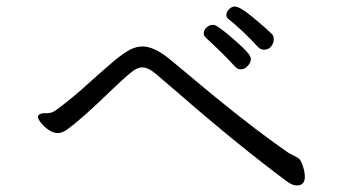

<svg xmlns="http://www.w3.org/2000/svg" viewBox="-20 -674 1040 587"><path d="M769 -530Q752 -549 725.5 -574.5Q699 -600 678 -616Q672 -621 672 -628Q672 -637 680 -645.5Q688 -654 698 -654Q713 -654 751.5 -622.5Q790 -591 812 -569Q817 -564 817 -554Q817 -542 809 -532Q801 -522 787 -522Q777 -522 769 -530ZM97 -321Q103 -328 117 -328H124Q137 -328 148 -335Q195 -368 266 -433Q287 -452 329 -488Q357 -511 376.5 -521.5Q396 -532 416 -532Q449 -532 494 -497Q504 -489 552 -449Q733 -296 863 -206Q870 -202 879.5 -197.5Q889 -193 894 -189Q900 -184 906 -166Q912 -148 912 -133Q912 -107 887 -107Q873 -107 855 -121Q707 -231 521 -393Q504 -407 488 -421Q472 -435 458 -447Q433 -468 415 -468Q399 -468 380 -452Q361 -437 313 -391Q233 -313 184 -277Q168 -267 157 -267Q144 -267 130 -276Q116 -285 106 -297.5Q96 -310 96 -317Q96 -320 97 -321ZM630 -598Q638 -598 643 -594Q659 -585 695.5 -553Q732 -521 742 -507Q747 -499 747 -493Q747 -483 737.5 -472.5Q728 -462 716 -462Q706 -462 698 -471Q681 -490 655 -515.5Q629 -541 609 -559Q603 -565 603 -572Q603 -582 611.5 -590Q620 -598 630 -598Z"/></svg>

Font: Iansui 0.93
Style: Regular
Weight: 400
Designer: But Ko / Fontworks Inc.
Foundry: zi-hi.com / Fontworks Inc.
Version: Version 0.931